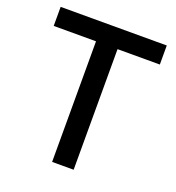

<svg xmlns="http://www.w3.org/2000/svg" viewBox="-133 -840 870 947"><g transform="rotate(20 302.5 -366.5)"><path d="M581 -733V-633H359V0H246V-633H24V-733Z"/></g></svg>

Font: IBM Plex Sans JP Medium
Style: Regular
Weight: 500
Designer: Mike Abbink; Paul van der Laan; Pieter van Rosmalen; Wujin Sim; Yejin Wi; Jinhee Kim; Boomi Park; Yona Kim; Kichan Ma
Foundry: Sandoll Inc.
Version: Version 1.001